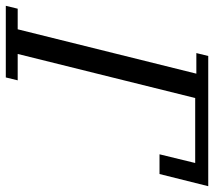

<svg xmlns="http://www.w3.org/2000/svg" viewBox="-79 -680 738 662"><g transform="rotate(90 290.0 -349.0)"><path d="M-11 -41H60L213 -657H142L152 -698H601L559 -530H491L521 -653H297L145 -41H236L226 0H-21Z"/></g></svg>

Font: IBM Plex Serif
Style: Italic
Weight: 400
Italic angle: -14°
Designer: Mike Abbink, Paul van der Laan, Pieter van Rosmalen
Foundry: Bold Monday
Version: Version 3.001